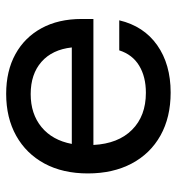

<svg xmlns="http://www.w3.org/2000/svg" viewBox="4 -554 560 607"><g transform="rotate(-90 283.5 -250.0)"><path d="M295 10Q216.7 10 159.2 -22.1Q101.7 -54.2 70.4 -113.3Q39.2 -172.5 39.2 -251.7Q39.2 -330.8 70.4 -388.8Q101.7 -446.7 158.3 -478.3Q215 -510 290.8 -510Q363.3 -510 416.2 -480.8Q469.2 -451.7 498.3 -398.3Q527.5 -345 527.5 -271.7V-234.2H129.2Q133.3 -155.8 177.1 -112.1Q220.8 -68.3 294.2 -68.3Q345 -68.3 380 -89.6Q415 -110.8 428.3 -152.5H523.3Q505 -75 444.6 -32.5Q384.2 10 295 10ZM132.5 -302.5H437.5Q430.8 -364.2 392.1 -398.3Q353.3 -432.5 290 -432.5Q227.5 -432.5 185.8 -398.3Q144.2 -364.2 132.5 -302.5Z"/></g></svg>

Font: Funnel Display
Style: Regular
Weight: 400
Designer: NORD ID, Kristian Moeller
Foundry: Dicotype
Version: Version 1.000